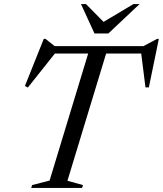

<svg xmlns="http://www.w3.org/2000/svg" viewBox="-20 -921 798 941"><path d="M712.5 -658.5H195.5L256 -667.5L116.5 -492L102 -499.5L194.5 -730.5H203L258 -687L218.5 -695H712.5L668.5 -687L750 -730.5H758.5L709.5 -492.5H693L671 -667ZM416.5 -673H504.5L310.5 -35L386.5 -14L382.5 0H133L137.5 -14L223 -36ZM664 -901 511 -757H443L377 -901H401.5L497.5 -803.5H470.5L634 -901Z"/></svg>

Font: Newsreader 48pt
Style: Italic
Weight: 400
Italic angle: -17°
Version: Version 1.003